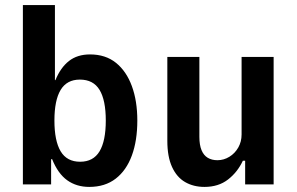

<svg xmlns="http://www.w3.org/2000/svg" viewBox="-20 -725 1166 755"><path d="M331 10Q281 10 244.5 -16Q208 -42 185 -99H181V0H70V-705H196V-410H198Q218 -459 251 -485Q284 -511 334 -511Q395 -511 436 -478Q477 -445 498.5 -386.5Q520 -328 520 -251Q520 -172 498.5 -113.5Q477 -55 435 -22.5Q393 10 331 10ZM295 -89Q347 -89 371.5 -130Q396 -171 396 -251Q396 -331 371.5 -371.5Q347 -412 294 -412Q243 -412 218.5 -371.5Q194 -331 194 -251Q194 -171 218.5 -130Q243 -89 295 -89Z M784 10Q741 10 708 -9Q675 -28 656.5 -68.5Q638 -109 638 -171V-501H764V-187Q764 -155 772.5 -134.5Q781 -114 797 -104.5Q813 -95 835 -95Q860 -95 882 -108.5Q904 -122 917 -145Q930 -168 930 -196V-501H1056V0H944V-93H935Q914 -48 876.5 -19Q839 10 784 10Z"/></svg>

Font: Nunito Sans 7pt Condensed
Style: Bold
Weight: 700
Width: 3
Designer: Vernon Adams
Foundry: Vernon Adams
Version: Version 3.101;gftools[0.9.27]